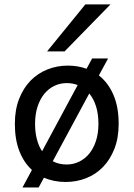

<svg xmlns="http://www.w3.org/2000/svg" viewBox="-20 -801 597 858"><path d="M462.9 -539.6 421.9 -463.9Q463.4 -431.6 486.8 -377.4Q510.3 -323.2 510.3 -247.6Q510.3 -184.6 491.2 -136Q472.2 -87.4 439.9 -54.4Q407.7 -21.5 364.7 -4.6Q321.8 12.2 273.4 12.2Q246.6 12.2 222.4 7.3Q198.2 2.4 176.3 -6.8L152.8 36.6H80.6L122.6 -41.5Q86.4 -74.7 66.4 -126.2Q46.4 -177.7 46.4 -247.6Q46.4 -310.5 65.4 -359.1Q84.5 -407.7 116.7 -440.7Q148.9 -473.6 191.9 -490.7Q234.9 -507.8 283.2 -507.8Q328.1 -507.8 366.7 -493.7L391.6 -539.6ZM419.9 -247.6Q419.9 -291.5 409.2 -325.7Q398.4 -359.9 378.9 -383.3L215.8 -80.6Q242.7 -65.9 278.3 -65.9Q307.6 -65.9 333.5 -78.4Q359.4 -90.8 378.7 -114.3Q397.9 -137.7 408.9 -171.4Q419.9 -205.1 419.9 -247.6ZM136.7 -247.6Q136.7 -209.5 144.8 -179Q152.8 -148.4 168 -125L327.1 -420.9Q304.2 -429.7 278.3 -429.7Q248.5 -429.7 222.7 -417.2Q196.8 -404.8 177.7 -381.3Q158.7 -357.9 147.7 -324.2Q136.7 -290.5 136.7 -247.6ZM473.6 -781.2 268.6 -571.3H190.4L361.3 -781.2Z"/></svg>

Font: Andika DR AuSIL
Style: Regular
Weight: 400
Designer: Annie Olsen & Victor Gaultney
Foundry: SIL International
Version: Version 0.003